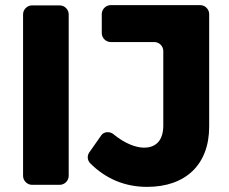

<svg xmlns="http://www.w3.org/2000/svg" viewBox="-20 -721 893 749"><path d="M761 -701H412C393 -701 377 -685 377 -666V-592C377 -573 393 -557 412 -557H582C601 -557 617 -541 617 -522V-231C617 -174 589 -145 542 -145C508 -145 464 -163 422 -198C408 -209 385 -208 375 -193L328 -126C319 -113 321 -95 332 -84C391 -25 465 8 554 8C703 8 796 -78 796 -227V-666C796 -685 780 -701 761 -701ZM248 -35V-665C248 -684 232 -700 213 -700H105C86 -700 70 -684 70 -665V-35C70 -16 86 0 105 0H213C232 0 248 -16 248 -35Z"/></svg>

Font: Trueno
Style: RoundBd
Weight: 700
Designer: Julieta Ulanovsky, Jasper
Foundry: Julieta Ulanovsky, Cannot Into Space Fonts
Version: Version 3.001